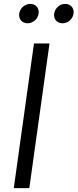

<svg xmlns="http://www.w3.org/2000/svg" viewBox="-20 -969 400 989"><path d="M51 0H131L235 -745H155ZM79 -899C75 -871 94 -849 122 -849C150 -849 175 -871 179 -899C183 -927 164 -949 136 -949C108 -949 83 -927 79 -899ZM259 -899C255 -871 274 -849 302 -849C330 -849 355 -871 359 -899C363 -927 344 -949 316 -949C288 -949 263 -927 259 -899Z"/></svg>

Font: Mluvka
Style: Italic
Weight: 400
Italic angle: -8°
Designer: Modified by Jiří Krblich, Original typeface by Gumpita Rahayu
Foundry: Gumpita Rahayu & Jiří Krblich
Version: Version 2.000;Glyphs 3.1.1 (3134)